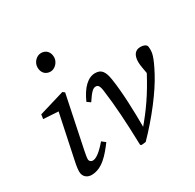

<svg xmlns="http://www.w3.org/2000/svg" viewBox="-163 -921 1126 1110"><g transform="rotate(-30 400.0 -365.5)"><path d="M90.4 -38.3C90.4 -4.1 116.5 13.1 144 13.1C215.4 13.1 266.7 -49 311.6 -109.2L287.4 -128.3C246.6 -80.4 214.9 -55.6 191.1 -55.6C180.1 -55.6 169.2 -63.5 169.2 -77.5C169.2 -89.5 173.2 -110.3 178.2 -135.1L249.3 -477.2L236.2 -487.3L66.1 -436.2L62 -407L181.4 -399.7L164.3 -414.1L100.5 -111C91.6 -70.3 90.4 -52.7 90.4 -38.3ZM237.3 -623.2C267.7 -623.2 296 -654.3 296 -685.8C296 -721.9 273.8 -744.1 241.6 -744.1C211.2 -744.1 182.8 -715 182.8 -681.5C182.8 -645.3 205.2 -623.2 237.3 -623.2Z M473 2 480.1 7.1 509.2 3.9C611.2 -100.1 703.1 -220.8 750.2 -309.8C797.9 -399.2 800 -425.3 800 -445.5C800 -461.9 798.9 -468.1 794.8 -474.4C788.6 -481.4 775.6 -487.4 756.6 -487.4C724.1 -487.4 702.8 -466.2 702.8 -416.1C702.8 -405.7 705 -390.3 707.2 -376.9L719.6 -306.5L727.9 -368.2C721.9 -356.2 716.9 -344.2 710.9 -332.2C658.9 -235.2 605.9 -155.3 529.2 -66.3L540.5 -65.4C540.3 -186.1 536.2 -313.6 521.3 -407.8C512.3 -463.1 495.2 -487.3 453.9 -487.3C406.8 -487.3 362.7 -446.4 328.2 -368.4L351.2 -352.2C385.8 -404.4 400.8 -418.3 418.6 -418.3C432.6 -418.3 442.5 -411.4 447.5 -370.7C461.5 -265.4 468.7 -155.3 473 2Z"/></g></svg>

Font: Source Serif Variable
Style: Italic
Weight: 389
Italic angle: -12°
Designer: Frank Grießhammer
Foundry: Adobe Systems Incorporated
Version: Version 3.001;hotconv 1.0.111;makeotfexe 2.5.65597